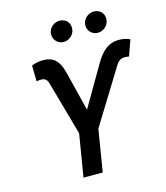

<svg xmlns="http://www.w3.org/2000/svg" viewBox="-134 -1041 987 1142"><g transform="rotate(-15 359.5 -469.5)"><path d="M236.9 0H355.5L397.7 -258.5L605.5 -595.5C619.3 -617.9 636.4 -628.6 658.7 -628.6C668.3 -628.6 681.1 -627.1 685 -625.7L719.5 -722.7C698.2 -732.6 677.6 -737.2 653.4 -737.2C585.9 -737.2 544.4 -699.9 502.8 -627.1L361.9 -385.3L300.8 -630C279.8 -713.1 242.2 -737.2 184.7 -737.2C158.7 -737.2 137.1 -732.6 114 -723.4L115.8 -625.7C119.3 -627.1 134.9 -628.6 144.2 -628.6C166.5 -628.6 180 -618.6 186.4 -595.5L280.2 -262.1ZM271.7 -882.1C266 -843.8 294.4 -810 332.4 -810C366.5 -810 396 -836.3 400.6 -867.2C407.3 -907.3 380.7 -938.9 339.8 -938.9C308.2 -938.9 277 -914.8 271.7 -882.1ZM482.6 -882.1C476.2 -842.7 505.3 -810 543.3 -810C577.4 -810 606.9 -836.3 611.5 -867.2C618.3 -907.3 591.6 -938.9 550.8 -938.9C519.2 -938.9 488.3 -914.8 482.6 -882.1Z"/></g></svg>

Font: Magic Ui Pro Semi Bold
Style: Italic
Weight: 600
Italic angle: -9.39999°
Designer: Stefan Endress, Andreas Faust
Version: Version 1.000;FEAKit 1.0